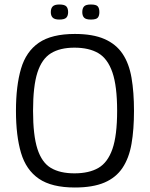

<svg xmlns="http://www.w3.org/2000/svg" viewBox="-20 -827 668 854"><path d="M51 -334Q51 -445 73.5 -521.5Q96 -598 153 -637Q210 -676 313 -676Q393 -676 444.5 -653.5Q496 -631 525 -588Q554 -545 565 -481Q576 -417 576 -334Q576 -251 565 -187.5Q554 -124 525 -80.5Q496 -37 444.5 -15Q393 7 313 7Q210 7 153 -32Q96 -71 73.5 -147Q51 -223 51 -334ZM127 -334Q127 -225 146.5 -164.5Q166 -104 206.5 -80Q247 -56 311 -56Q376 -56 417.5 -80Q459 -104 480 -164Q501 -224 501 -334Q501 -444 480 -505Q459 -566 417.5 -590.5Q376 -615 311 -615Q247 -615 206.5 -590Q166 -565 146.5 -504.5Q127 -444 127 -334ZM283 -773Q283 -757 275 -748.5Q267 -740 244 -740Q223 -740 214.5 -748.5Q206 -757 206 -773Q206 -790 214.5 -798.5Q223 -807 244 -807Q267 -807 275 -798.5Q283 -790 283 -773ZM422 -773Q422 -757 415 -748.5Q408 -740 384 -740Q362 -740 354 -748.5Q346 -757 346 -773Q346 -790 354 -798.5Q362 -807 384 -807Q408 -807 415 -798.5Q422 -790 422 -773Z"/></svg>

Font: Glory
Style: Regular
Weight: 400
Designer: Robert Leuschke
Foundry: Robert Leuschke
Version: Version 1.011